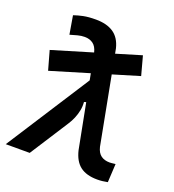

<svg xmlns="http://www.w3.org/2000/svg" viewBox="-151 -848 873 963"><g transform="rotate(20 285.5 -366.0)"><path d="M58.6 -418.5 30.3 -519.5 479 -654.3 506.3 -553.2ZM476.1 9.8Q418.5 9.8 385 -15.6Q351.6 -41 338.4 -96.7L244.1 -584Q236.8 -614.3 218.5 -627.7Q200.2 -641.1 173.8 -641.1Q155.3 -641.1 136.7 -636.2Q118.2 -631.3 97.2 -625L80.6 -723.1Q103 -731 130.1 -736.6Q157.2 -742.2 196.8 -742.2Q254.9 -742.2 290.8 -718Q326.7 -693.8 339.8 -641.1L433.6 -148.9Q440.9 -118.7 459.2 -105.2Q477.5 -91.8 505.9 -91.8Q509.3 -91.8 516.4 -92.5Q523.4 -93.3 536.6 -94.7L531.2 3.9Q516.6 6.8 503.4 8.3Q490.2 9.8 476.1 9.8ZM-15.1 0 298.8 -487.8 354.5 -355.5 281.2 -333Q283.2 -310.1 278.8 -287.8Q274.4 -265.6 265.6 -244.6Q256.8 -223.6 244.6 -205.1L112.8 0Z"/></g></svg>

Font: Cascadia Mono Medium
Style: Italic
Weight: 500
Italic angle: -10°
Monospace: yes
Designer: Aaron Bell
Foundry: Saja Typeworks
Version: Version 2407.024